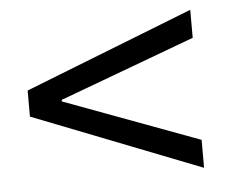

<svg xmlns="http://www.w3.org/2000/svg" viewBox="-38 -576 573 487"><g transform="rotate(-5 248.5 -332.0)"><path d="M34.2 -365.2 462.9 -533.2V-461.9L118.2 -334V-330.1L462.9 -202.1V-130.9L34.2 -298.8Z"/></g></svg>

Font: SourceSansPro-Regular
Style: Regular
Weight: 400
Designer: Paul D. Hunt
Foundry: Adobe Systems Incorporated
Version: Version 1.050;PS Version 1.000;hotconv 1.0.70;makeotf.lib2.5